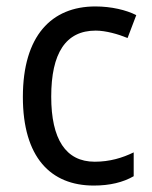

<svg xmlns="http://www.w3.org/2000/svg" viewBox="-20 -566 471 596"><path d="M271 10C321 10 362 0 395 -19V-93C360 -76 321 -64 274 -64C184 -64 139 -134 139 -266C139 -401 184 -471 277 -471C308 -471 347 -460 376 -448L403 -519C372 -535 325 -546 276 -546C140 -546 51 -455 51 -265C51 -78 137 10 271 10Z"/></svg>

Font: Noto Sans Lao UI SemCond
Style: Regular
Weight: 400
Width: 4
Designer: Monotype Design Team
Foundry: Monotype Imaging Inc.
Version: Version 2.000